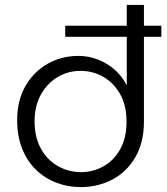

<svg xmlns="http://www.w3.org/2000/svg" viewBox="-20 -750 682 783"><path d="M246 -600V-645H638V-600ZM309 13Q256 13 208.5 -5.5Q161 -24 125.5 -59Q90 -94 70 -144.5Q50 -195 50 -259Q50 -341 84 -399.5Q118 -458 174.5 -490Q231 -522 300 -522Q342 -522 380 -507Q418 -492 448 -465.5Q478 -439 495 -405H497V-730H567V-254Q567 -169 532 -109Q497 -49 438.5 -18Q380 13 309 13ZM310 -48Q360 -48 402.5 -72Q445 -96 470.5 -142Q496 -188 496 -254Q496 -320 470 -366Q444 -412 401.5 -436.5Q359 -461 308 -461Q258 -461 215.5 -436Q173 -411 147 -364.5Q121 -318 121 -255Q121 -190 147 -143.5Q173 -97 216.5 -72.5Q260 -48 310 -48Z"/></svg>

Font: MuseoModerno Thin Light
Style: Regular
Weight: 300
Version: Version 1.003